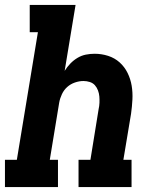

<svg xmlns="http://www.w3.org/2000/svg" viewBox="-21 -755 641 775"><path d="M-1 0V-110H47L132 -625H99V-735H284L240 -469Q250 -485 263 -498.5Q276 -512 292 -521.5Q308 -531 325.5 -534.5Q343 -538 361 -538Q389 -538 415.5 -529.5Q442 -521 462 -503Q482 -485 494 -460.5Q506 -436 510.5 -409Q515 -382 513.5 -353Q512 -324 508 -296L477 -110H510V0H296V-110H344L377 -314Q380 -327 380.5 -340Q381 -353 380 -365.5Q379 -378 374.5 -390Q370 -402 362 -411Q354 -420 341.5 -424Q329 -428 316 -428Q299 -428 281.5 -422Q264 -416 250.5 -404Q237 -392 229 -375Q221 -358 218 -341L180 -110H213V0Z"/></svg>

Font: Iosevka Slab XBdExObl
Style: Regular
Weight: 800
Width: 7
Italic angle: -9°
Monospace: yes
Designer: Belleve Invis
Foundry: Belleve Invis
Version: Version 11.1.0; ttfautohint (v1.8.3)